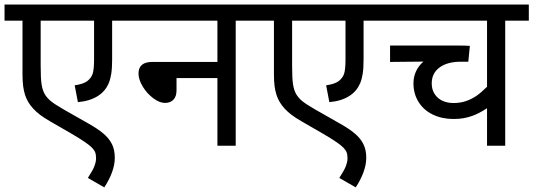

<svg xmlns="http://www.w3.org/2000/svg" viewBox="-20 -642 2350 846"><path d="M567.9 -622.1V-550.8H474.1V-380.4Q474.1 -341.3 470.2 -316.7Q466.3 -292 458.7 -274.7Q451.2 -257.3 439.5 -243.4Q427.7 -229.5 410.9 -218.8Q394 -208 372.1 -201.2Q350.1 -194.3 323.2 -191.9L309.1 -266.1Q347.2 -271.5 364.5 -284.7Q381.8 -297.9 388.2 -316.9Q394.5 -335.9 394.5 -380.4V-550.8H159.2V-352.5Q159.2 -295.4 163.3 -270Q167.5 -244.6 176.5 -228.5Q185.5 -212.4 201.9 -198.2Q218.3 -184.1 259.8 -160.2L369.6 -97.7Q409.7 -75.2 434.8 -54.2Q460 -33.2 472.9 -7.8Q485.8 17.6 485.8 53.2Q485.8 84 473.4 117.7Q460.9 151.4 439.5 183.6L367.2 142.1Q382.3 117.7 387.7 107.9Q393.1 98.1 396.7 87.9Q400.4 77.6 401.9 69.8Q403.3 62 403.3 54.7Q403.3 39.1 399.2 28.8Q395 18.6 384.8 8.3Q374.5 -2 355 -15.6Q335.4 -29.3 289.6 -56.2L203.1 -106Q174.3 -122.6 156.7 -136Q139.2 -149.4 126 -163.8Q112.8 -178.2 104.2 -192.9Q95.7 -207.5 90.3 -224.1Q85 -240.7 82 -262.5Q79.1 -284.2 79.1 -315.9V-550.8H0V-622.1Z M553.2 -550.8V-622.1H1122.6V-550.8H1018.6V0H938V-297.9H757.8V-244.1Q757.8 -217.3 744.4 -202.9Q731 -188.5 706.5 -188.5Q683.1 -188.5 655.3 -209.2Q627.4 -230 608.9 -260.7Q590.3 -291.5 590.3 -317.9Q590.3 -369.1 650.9 -369.1H938V-550.8Z M1675.8 -622.1V-550.8H1582V-380.4Q1582 -341.3 1578.1 -316.7Q1574.2 -292 1566.7 -274.7Q1559.1 -257.3 1547.4 -243.4Q1535.6 -229.5 1518.8 -218.8Q1502 -208 1480 -201.2Q1458 -194.3 1431.2 -191.9L1417 -266.1Q1455.1 -271.5 1472.4 -284.7Q1489.7 -297.9 1496.1 -316.9Q1502.4 -335.9 1502.4 -380.4V-550.8H1267.1V-352.5Q1267.1 -295.4 1271.2 -270Q1275.4 -244.6 1284.4 -228.5Q1293.5 -212.4 1309.8 -198.2Q1326.2 -184.1 1367.7 -160.2L1477.5 -97.7Q1517.6 -75.2 1542.7 -54.2Q1567.9 -33.2 1580.8 -7.8Q1593.8 17.6 1593.8 53.2Q1593.8 84 1581.3 117.7Q1568.8 151.4 1547.4 183.6L1475.1 142.1Q1490.2 117.7 1495.6 107.9Q1501 98.1 1504.6 87.9Q1508.3 77.6 1509.8 69.8Q1511.2 62 1511.2 54.7Q1511.2 39.1 1507.1 28.8Q1502.9 18.6 1492.7 8.3Q1482.4 -2 1462.9 -15.6Q1443.4 -29.3 1397.5 -56.2L1311 -106Q1282.2 -122.6 1264.6 -136Q1247.1 -149.4 1233.9 -163.8Q1220.7 -178.2 1212.2 -192.9Q1203.6 -207.5 1198.2 -224.1Q1192.9 -240.7 1189.9 -262.5Q1187 -284.2 1187 -315.9V-550.8H1107.9V-622.1Z M2310.1 -622.1V-550.8H2206.1V0H2126V-165Q2106.9 -152.8 2092.5 -145.3Q2078.1 -137.7 2060.8 -131.3Q2043.5 -125 2023.2 -121.3Q2002.9 -117.7 1978.5 -117.7Q1927.7 -117.7 1887.5 -137Q1847.2 -156.2 1824.5 -192.4Q1801.8 -228.5 1801.8 -274.9Q1801.8 -303.2 1813.2 -327.9Q1824.7 -352.5 1845.7 -370.6L1698.7 -369.1V-441.4H1992.2Q2031.7 -441.4 2050.3 -439.9L2043.5 -370.1H2011.2Q1951.2 -370.1 1916.7 -344.7Q1882.3 -319.3 1882.3 -274.4Q1882.3 -246.1 1896.2 -226.1Q1910.2 -206.1 1931.6 -197Q1953.1 -188 1978.5 -188Q2008.3 -188 2033.7 -196.8Q2059.1 -205.6 2080.1 -220.2Q2101.1 -234.9 2126 -259.8V-550.8H1661.1V-622.1Z"/></svg>

Font: NotoSans
Style: Regular
Weight: 400
Designer: Monotype Design team
Foundry: Monotype Imaging Inc.
Version: Version 1.04; ttfautohint (v1.4.1)